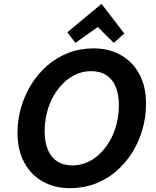

<svg xmlns="http://www.w3.org/2000/svg" viewBox="-20 -959 805 993"><path d="M341.8 14.2Q264 14.2 202.5 -19.5Q141 -53.2 105.8 -117.8Q70.5 -182.2 70.5 -272.8Q70.5 -339.2 89 -403Q107.5 -466.8 141.8 -522.2Q176 -577.8 224.5 -619.8Q273 -661.8 333.5 -685.2Q394 -708.8 464 -708.8Q542.5 -708.8 603.6 -675Q664.8 -641.2 700 -577.2Q735.2 -513.2 735.2 -422Q735.2 -354.5 717.1 -290.8Q699 -227 664.8 -171.6Q630.5 -116.2 582.4 -74.5Q534.2 -32.8 473.4 -9.2Q412.5 14.2 341.8 14.2ZM355.5 -103.5Q395 -103.5 431 -119.4Q467 -135.2 496.6 -164Q526.2 -192.8 548.5 -231.5Q570.8 -270.2 582.8 -317.4Q594.8 -364.5 594.8 -415.8Q594.8 -469.8 578.8 -509.1Q562.8 -548.5 530.8 -569.8Q498.8 -591 450.2 -591Q410.8 -591 374.8 -575.1Q338.8 -559.2 309.1 -530.5Q279.5 -501.8 257.2 -463Q235 -424.2 223 -377.2Q211 -330.2 211 -279Q211 -225 227 -185.5Q243 -146 275.5 -124.8Q308 -103.5 355.5 -103.5ZM369.8 -737.2 328.2 -792 505 -939 622.8 -785.8 568.5 -737.2 486 -819.2Z"/></svg>

Font: Ubuntu Sans
Style: Italic
Weight: 400
Italic angle: -13.5°
Designer: Dalton Maag Ltd
Foundry: Dalton Maag Ltd
Version: Version 1.006